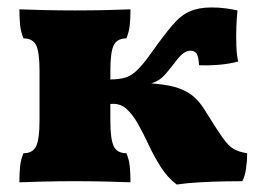

<svg xmlns="http://www.w3.org/2000/svg" viewBox="-20 -486 698 515"><path d="M454 9Q429 -10 411 -38.5Q393 -67 379 -97Q365 -127 350.5 -153Q336 -179 318.5 -194.5Q301 -210 276 -207V-273Q299 -273 315 -277.5Q331 -282 347 -297Q363 -312 385 -343Q419 -391 442 -418Q465 -445 489 -455.5Q513 -466 547 -466Q568 -466 586 -463.5Q604 -461 617 -458Q615 -440 614 -413.5Q613 -387 614 -362Q615 -337 619 -321Q597 -315 570 -312.5Q543 -310 514 -311Q512 -338 506 -344Q500 -350 491 -350Q481 -350 471.5 -343Q462 -336 448 -317Q434 -299 424 -287.5Q414 -276 403.5 -270Q393 -264 377 -260L363 -264Q402 -262 432.5 -256.5Q463 -251 487 -236Q511 -221 531 -188Q560 -141 576.5 -117.5Q593 -94 607.5 -86Q622 -78 643 -75Q643 -55 640 -34Q637 -13 630 0Q615 0 583 0.5Q551 1 515.5 3Q480 5 454 9ZM32 3Q32 -22 34 -40.5Q36 -59 43 -75Q68 -75 77 -94Q86 -113 86 -162V-296Q86 -346 77 -364.5Q68 -383 43 -383Q36 -400 34 -418Q32 -436 32 -461Q55 -460 96.5 -459Q138 -458 181 -458Q224 -458 266 -459Q308 -460 330 -461Q330 -436 328 -418Q326 -400 319 -383Q294 -383 285 -364.5Q276 -346 276 -296V-162Q276 -113 285 -94Q294 -75 319 -75Q326 -59 328 -40.5Q330 -22 330 3Q308 2 266 1Q224 0 181 0Q138 0 96.5 1Q55 2 32 3Z"/></svg>

Font: Vollkorn Black
Style: Regular
Weight: 900
Designer: Friedrich Althausen
Foundry: Friedrich Althausen
Version: Version 5.000